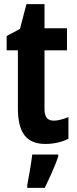

<svg xmlns="http://www.w3.org/2000/svg" viewBox="-20 -682 370 923"><path d="M238 -102C207 -102 194 -121 194 -158V-440H302V-546H194V-662H107L76 -543L12 -509V-440H66V-162C66 -46 105 10 199 10C238 10 279 1 309 -15V-119C280 -108 259 -102 238 -102ZM260 71V61H135C130 104 118 173 111 208V221H195C218 174 243 120 260 71Z"/></svg>

Font: Noto Sans Kannada ExtraCondensed
Style: Bold
Weight: 700
Width: 2
Designer: Jelle Bosma - Monotype Design Team
Foundry: Monotype Imaging Inc.
Version: Version 2.005